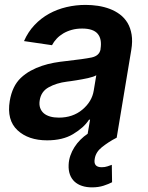

<svg xmlns="http://www.w3.org/2000/svg" viewBox="-20 -573 615 799"><path d="M20.6 -153.1Q30.9 -214.5 66.4 -248.6Q85.2 -266.3 107.6 -278.6Q130 -290.8 154.5 -299Q179 -307.2 204.5 -311.8Q230.1 -316.4 255 -318.9Q328.5 -327.1 361.2 -333.8Q393.8 -340.9 398.4 -367.9V-370Q404.8 -410.9 386.4 -432.5Q367.9 -454.2 321.7 -454.2Q298.3 -454.2 278.6 -448.7Q258.9 -443.2 243.1 -433.8Q227.3 -424.4 215.6 -411.8Q203.8 -399.1 196.4 -384.9L79.9 -402Q96.9 -440.7 123.9 -469.1Q150.9 -497.5 184.5 -516Q218 -534.4 256.7 -543.5Q295.5 -552.6 336.3 -552.6Q362.2 -552.6 388 -548.7Q413.7 -544.7 436.8 -536Q459.9 -527.3 479 -513Q498.2 -498.6 510.7 -477.8Q523.1 -457 527.7 -429Q532.3 -400.9 526.3 -365.1L465.6 0Q447.4 9.2 432.5 19Q417.6 28.8 404.5 39.1Q378.6 59.7 374.3 87.4Q367.5 122.9 403.1 122.9Q416.5 122.9 427 119.3Q437.5 115.8 445.3 112.9L446.4 185.4Q432.5 192.8 411 199.8Q389.6 206.7 362.9 206.7Q339.8 206.7 321.4 200.6Q302.9 194.6 290.1 182.7Q277.3 170.8 271 153.4Q264.6 136 265.6 112.9Q266.3 93.4 272.7 74.8Q279.1 56.1 289.8 39.4Q300.4 22.7 314.6 8.5Q328.8 -5.7 344.8 -16.3L354.8 -74.9H350.5Q339.1 -57.5 322.8 -43Q306.5 -28.4 284.1 -14.9Q241.1 11 176.1 11Q98 11 52.9 -30.9Q7.5 -73.2 20.6 -153.1ZM224.8 -83.5Q283 -83.5 322.8 -116.8Q362.6 -150.2 370 -195.7L380.7 -259.9Q376.1 -256.7 367 -253.7Q358 -250.7 346.4 -248Q334.9 -245.4 322.1 -243.1Q309.3 -240.8 297.2 -238.8Q285.2 -236.9 275 -235.4Q264.9 -234 258.9 -233.3Q236.5 -230.5 217.7 -224.6Q198.9 -218.8 182.9 -209.9Q150.9 -192.5 145.2 -155.2Q142.4 -137.8 147 -124.3Q151.6 -110.8 162.1 -101.7Q172.6 -92.7 188.6 -88.1Q204.5 -83.5 224.8 -83.5Z"/></svg>

Font: Inter P Semi Bold
Style: Italic
Weight: 600
Italic angle: 9.39999°
Designer: Rasmus Andersson
Foundry: rsms
Version: Version 3.018;git-588b23468